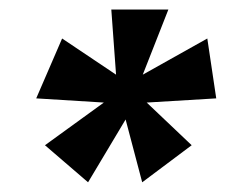

<svg xmlns="http://www.w3.org/2000/svg" viewBox="-20 -603 475 404"><path d="M165.3 -219.4 74.6 -297.4 198.5 -387.2 56.2 -396 110.7 -522 224.2 -445.9 214.2 -583H334.3L280.4 -445.9L416.2 -522L435 -396L288.7 -387.2L383.3 -297.4L279.2 -219.4L244.3 -351.6Z"/></svg>

Font: Rokkitt SemiBold
Style: Italic
Weight: 600
Italic angle: -9°
Designer: Vernon Adams
Foundry: Vernon Adams
Version: Version 3.103